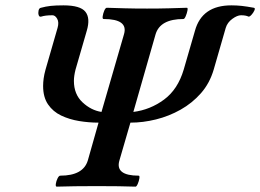

<svg xmlns="http://www.w3.org/2000/svg" viewBox="-20 -695 972 717"><path d="M192 2Q187 2 188.5 -8.5Q190 -19 195 -29Q200 -39 205 -39Q291 -39 308 -96L348 -237Q312 -237 275.5 -243Q239 -249 208.5 -263.5Q178 -278 159.5 -305Q141 -332 141 -374Q141 -387 143 -402Q145 -417 150 -435L195 -591Q201 -612 193.5 -625Q186 -638 176 -638Q149 -638 134 -633Q127 -631 124.5 -638.5Q122 -646 124 -655.5Q126 -665 133 -666Q151 -671 169.5 -673Q188 -675 217 -675Q280 -675 299 -651Q318 -627 304 -580L262 -435Q259 -423 257.5 -412.5Q256 -402 256 -393Q256 -343 288 -313Q320 -283 359 -277L443 -567Q460 -624 367 -624Q362 -624 363.5 -634.5Q365 -645 369.5 -655.5Q374 -666 379 -666Q411 -665 446 -664Q481 -663 529 -663Q576 -663 611 -664Q646 -665 678 -666Q682 -666 680 -655.5Q678 -645 673.5 -634.5Q669 -624 665 -624Q578 -624 561 -567L478 -277Q541 -285 592.5 -323Q644 -361 666 -435L708 -580Q734 -675 844 -675Q864 -675 882.5 -673Q901 -671 928 -666Q934 -665 930 -656Q926 -647 919 -639.5Q912 -632 908 -633Q898 -638 880 -638Q866 -638 847.5 -624.5Q829 -611 823 -591L778 -435Q763 -384 730.5 -347Q698 -310 654.5 -285.5Q611 -261 562.5 -249Q514 -237 467 -237L426 -96Q409 -39 498 -39Q502 -39 500.5 -29Q499 -19 494.5 -8.5Q490 2 486 2Q455 1 422 0.5Q389 0 342 0Q296 0 260.5 0.5Q225 1 192 2Z"/></svg>

Font: Junicode SmExp
Style: Bold Italic
Weight: 700
Width: 6
Italic angle: -11°
Designer: Peter S. Baker
Version: Version 2.205; ttfautohint (v1.8.4)